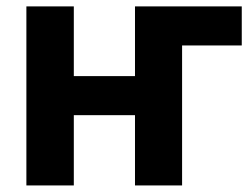

<svg xmlns="http://www.w3.org/2000/svg" viewBox="-20 -565 762 585"><path d="M716.6 -545.5H391.3V-333.1H204.9V-545.5H60.4V0H204.9V-214.1H391.3V0H534.8V-426.5H716.6Z"/></svg>

Font: Karasuma Gothic
Style: Bold
Weight: 700
Designer: Rasmus Andersson / Ryoko Nishizuka
Foundry: Genbu
Version: Version 1.00